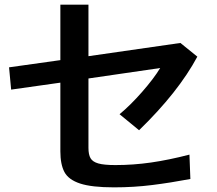

<svg xmlns="http://www.w3.org/2000/svg" viewBox="-20 -791 934 827"><path d="M471 16Q375 16 325 -0.5Q275 -17 257.5 -50Q240 -83 240 -139V-435L28 -405L19 -501L240 -532V-771H361V-549L757 -606L830 -547Q748 -394 579 -230L495 -299Q542 -338 592 -395Q642 -452 670 -498L361 -453V-154Q361 -125 370 -109.5Q379 -94 403.5 -87Q428 -80 477 -80Q554 -80 630.5 -91Q707 -102 796 -125L800 -20Q715 -4 635.5 6Q556 16 471 16Z"/></svg>

Font: 카카오 큰글씨 ExtraBold
Style: Regular
Weight: 800
Designer: Park Young-rak; Lee Sang-min; Kim Jung-jin; Min Bon; Park Min-gyu;
Foundry: Kakao Corporation
Version: Version 2.003